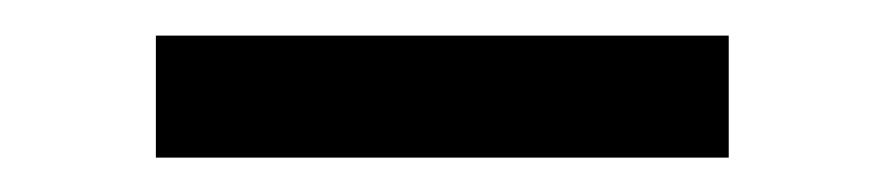

<svg xmlns="http://www.w3.org/2000/svg" viewBox="-20 -726 498 110"><path d="M397.5 -705.6H69.3V-635.7H397.5Z"/></svg>

Font: Shabnam
Style: Regular
Weight: 400
Foundry: DejaVu fonts team - Redesigned by Saber Rastikerdar - Based on Vazir font
Version: Version 5.0.1